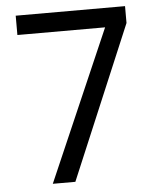

<svg xmlns="http://www.w3.org/2000/svg" viewBox="-52 -758 654 803"><g transform="rotate(-5 275.5 -357.0)"><path d="M137.2 0 412.1 -632.8H43.9V-713.9H502.9V-643.1L231.9 0Z"/></g></svg>

Font: Noto Sans Gujarati UI
Style: Regular
Weight: 400
Designer: Monotype Design Team
Foundry: Monotype Imaging Inc.
Version: Version 1.03